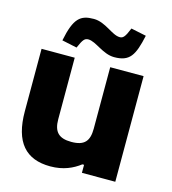

<svg xmlns="http://www.w3.org/2000/svg" viewBox="-106 -783 785 878"><g transform="rotate(15 286.5 -343.5)"><path d="M518 0V-500H360V-209C360 -150 338 -124 276 -124C216 -124 192 -150 192 -209V-500H35V-205C35 -58 96 9 212 9C274 9 318 -12 352 -38H360V0ZM117 -562 188 -547C206 -589 214 -597 231 -597C267 -597 311 -549 365 -549C439 -549 459 -584 480 -681L408 -696C390 -651 381 -644 366 -644C329 -644 287 -694 231 -694C168 -694 139 -672 117 -562Z"/></g></svg>

Font: LT Wave Alt Black
Style: Regular
Weight: 900
Designer: Daniel Lyons
Version: Version 2.5 (Glyphs App)